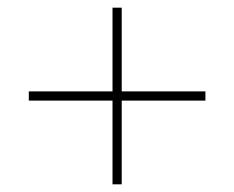

<svg xmlns="http://www.w3.org/2000/svg" viewBox="-20 -603 610 500"><path d="M297 -365H515V-341H297V-123H273V-341H55V-365H273V-583H297Z"/></svg>

Font: Noto Sans Thai Thin
Style: Regular
Weight: 250
Designer: Monotype Design Team
Foundry: Monotype Imaging Inc.
Version: Version 2.001